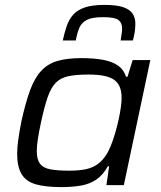

<svg xmlns="http://www.w3.org/2000/svg" viewBox="-20 -755 657 783"><path d="M230 8Q165 8 125.5 -3.5Q86 -15 68 -45Q50 -75 50 -128Q50 -153 54.5 -185.5Q59 -218 67 -259Q84 -336 102.5 -386.5Q121 -437 148 -466Q175 -495 214.5 -506.5Q254 -518 313 -518Q363 -518 400.5 -511Q438 -504 461.5 -487.5Q485 -471 494 -442H500L521 -510H593L485 0H414L425 -77H420Q400 -41 372.5 -22.5Q345 -4 309.5 2Q274 8 230 8ZM262 -59Q305 -59 332.5 -65.5Q360 -72 379 -86Q398 -100 412 -122Q423 -138 432.5 -162Q442 -186 450 -213.5Q458 -241 464 -268.5Q470 -296 473 -319Q476 -342 476 -356Q476 -408 445.5 -429.5Q415 -451 342 -451Q292 -451 260 -444.5Q228 -438 208 -418Q188 -398 174.5 -359Q161 -320 147 -255Q139 -218 134.5 -189Q130 -160 130 -139Q130 -105 143 -87.5Q156 -70 185 -64.5Q214 -59 262 -59ZM236 -590Q243 -622 252 -648.5Q261 -675 278 -694.5Q295 -714 325.5 -724.5Q356 -735 405 -735Q456 -735 483 -725.5Q510 -716 521 -699Q532 -682 532 -658Q532 -642 529.5 -625.5Q527 -609 522 -590H472Q474 -605 476 -617Q478 -629 478 -639Q478 -662 463 -673.5Q448 -685 401 -685Q356 -685 334.5 -674Q313 -663 304 -642.5Q295 -622 289 -590Z"/></svg>

Font: Saira SemiExpanded
Style: Italic
Weight: 400
Width: 6
Italic angle: -12°
Designer: Hector Gatti with collaboration of the Omnibus-Type team
Foundry: Omnibus-Type
Version: Version 1.101